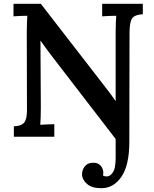

<svg xmlns="http://www.w3.org/2000/svg" viewBox="-20 -720 809 1011"><path d="M514 271Q463 271 437.5 248Q412 225 412 198Q412 174 427 155.5Q442 137 469 137Q495 136 509.5 152Q524 168 524 190Q524 196 522 204Q531 209 541 209Q559 209 570 193Q581 181 585 159.5Q589 138 589 113V12L242 -439Q231 -454 218.5 -471Q206 -488 194 -505H193L195 -156Q195 -99 192 -63Q209 -64 231 -65Q253 -66 266 -66V0H53V-55Q91 -56 106.5 -73.5Q122 -91 122 -139L121 -555Q121 -579 122 -601Q123 -623 124 -637Q108 -637 86 -636Q64 -635 51 -634V-700H195L524 -275Q545 -248 560.5 -227.5Q576 -207 588 -189H589V-553Q589 -578 590 -601Q591 -624 592 -637Q576 -637 553.5 -636Q531 -635 518 -634V-700H732V-645Q690 -643 676 -623.5Q662 -604 662 -546L661 12V26Q661 150 619.5 210.5Q578 271 514 271Z"/></svg>

Font: Lora SemiBold
Style: Regular
Weight: 600
Designer: Olga Karpushina, Alexei Vanyashin (Cyrillic)
Foundry: Cyreal
Version: Version 3.011; ttfautohint (v1.8.4.7-5d5b)